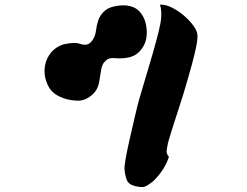

<svg xmlns="http://www.w3.org/2000/svg" viewBox="-20 -753 1040 808"><path d="M811 -605Q812 -587 805 -553.5Q798 -520 787.5 -481.5Q777 -443 767 -409Q757 -375 751 -355Q745 -336 735.5 -306.5Q726 -277 716 -246Q706 -215 698 -189.5Q690 -164 687 -152Q682 -127 681 -116.5Q680 -106 691 -93Q679 -57 657 -27.5Q635 2 618 15Q601 28 589 32.5Q577 37 548 30Q520 23 513 3Q506 -17 504 -41Q503 -53 509 -86.5Q515 -120 524.5 -162Q534 -204 543 -242.5Q552 -281 557 -302Q561 -319 572 -356.5Q583 -394 597 -440.5Q611 -487 624.5 -534Q638 -581 647.5 -619.5Q657 -658 658 -677Q661 -712 653 -733Q674 -735 700.5 -722.5Q727 -710 752 -689Q777 -668 793.5 -645.5Q810 -623 811 -605ZM596 -594Q590 -557 561 -530.5Q532 -504 467 -508Q451 -510 439.5 -506.5Q428 -503 417 -489Q409 -479 405.5 -458Q402 -437 398 -412Q393 -377 369.5 -355.5Q346 -334 320 -330Q303 -328 275 -332.5Q247 -337 220.5 -352Q194 -367 181 -395Q166 -427 167.5 -460Q169 -493 186.5 -520.5Q204 -548 235 -562Q249 -568 273.5 -571Q298 -574 311 -570Q325 -566 327.5 -565.5Q330 -565 337 -565Q356 -564 369 -583.5Q382 -603 384 -625Q387 -648 393.5 -667.5Q400 -687 416 -703Q432 -720 460.5 -726Q489 -732 511 -730Q549 -726 569 -702.5Q589 -679 594.5 -649Q600 -619 596 -594Z"/></svg>

Font: Potta One
Style: Regular
Weight: 400
Designer: 108,108go
Foundry: Font Zone 108
Version: Version 1.000